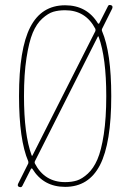

<svg xmlns="http://www.w3.org/2000/svg" viewBox="-20 -762 540 793"><path d="M79.1 -365.2Q79.1 -207 110.4 -121.1Q112.3 -116.2 114.3 -120.1L374 -633.8Q375 -637.7 374 -642.6Q334 -719.7 249 -719.7Q221.7 -719.7 200.2 -713.4Q178.7 -707 154.8 -685.5Q130.9 -664.1 115.2 -626.5Q99.6 -588.9 89.4 -522.5Q79.1 -456.1 79.1 -365.2ZM418.9 -365.2Q418.9 -523.4 387.7 -609.4Q385.7 -614.3 383.8 -610.4L124 -95.7Q122.1 -91.8 124 -86.9Q164.1 -9.8 249 -9.8Q276.4 -9.8 297.9 -16.6Q319.3 -23.4 342.8 -44.9Q366.2 -66.4 382.3 -103.5Q398.4 -140.6 408.7 -207.5Q418.9 -274.4 418.9 -365.2ZM58.6 9.8Q50.8 6.8 54.7 -2.9L96.7 -86.9Q97.7 -91.8 96.7 -95.7Q58.6 -184.6 58.6 -365.2Q58.6 -559.6 105 -649.9Q151.4 -740.2 249 -740.2Q338.9 -740.2 384.8 -665Q385.7 -664.1 387.2 -664.1Q388.7 -664.1 389.6 -665L425.8 -736.3Q428.7 -744.1 439.5 -740.2Q447.3 -737.3 443.4 -726.6L401.4 -642.6Q399.4 -637.7 401.4 -633.8Q439.5 -544.9 439.5 -365.2Q439.5 -170.9 393.1 -80.6Q346.7 9.8 249 9.8Q159.2 9.8 113.3 -65.4Q112.3 -66.4 110.8 -66.4Q109.4 -66.4 108.4 -65.4L72.3 5.9Q68.4 13.7 58.6 9.8Z"/></svg>

Font: Rounded-X Mgen+ 1m thin
Style: Regular
Weight: 100
Designer: [Source Han Sans]
Ryoko NISHIZUKA  (kana & ideographs); Paul D. Hunt (Latin, Greek & Cyrillic); Wenlong ZHANG  (bopomofo
Version: Version 1.059.20150602